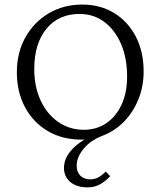

<svg xmlns="http://www.w3.org/2000/svg" viewBox="-20 -602 702 840"><path d="M363.3 217.8Q330.1 217.8 306.6 206.5Q283.2 195.3 271.5 175.8Q259.8 156.2 259.8 133.8Q259.8 87.9 297.9 48.8Q335.9 9.8 401.4 -16.6L367.2 8.8H335.9Q252.9 8.8 189.5 -28.3Q126 -65.4 89.8 -132.3Q53.7 -199.2 53.7 -286.1Q53.7 -371.1 90.8 -438Q127.9 -504.9 192.9 -543.5Q257.8 -582 339.8 -582Q418.9 -582 479.5 -544.9Q540 -507.8 574.2 -441.9Q608.4 -376 608.4 -289.1Q608.4 -224.6 585.9 -168.5Q563.5 -112.3 523.9 -71.3Q484.4 -30.3 432.6 -9.8Q376 11.7 345.7 48.8Q315.4 85.9 315.4 123Q315.4 150.4 331.5 166.5Q347.7 182.6 375 182.6Q395.5 182.6 412.1 172.9Q428.7 163.1 442.4 148.4L461.9 168.9Q443.4 189.5 418.9 203.6Q394.5 217.8 363.3 217.8ZM346.7 -34.2Q403.3 -34.2 445.8 -63.5Q488.3 -92.8 512.2 -145Q536.1 -197.3 536.1 -266.6Q536.1 -347.7 509.8 -409.2Q483.4 -470.7 436.5 -505.9Q389.6 -541 328.1 -541Q236.3 -541 183.1 -476.1Q129.9 -411.1 129.9 -299.8Q129.9 -222.7 157.7 -162.6Q185.5 -102.5 234.9 -68.4Q284.2 -34.2 346.7 -34.2Z"/></svg>

Font: Crimson Pro ExtraLight
Style: Regular
Weight: 250
Designer: Jacques Le Bailly
Foundry: Baron von Fonthausen
Version: Version 1.003